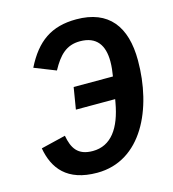

<svg xmlns="http://www.w3.org/2000/svg" viewBox="-108 -800 815 902"><g transform="rotate(-15 300.0 -349.0)"><path d="M233.7 -300.4H424.7L421.9 -284.4C400.9 -165.5 350.5 -92 260.7 -92C187.5 -92 163.4 -132.8 152 -195.3L32 -166.2C49.7 -65.7 107.6 12.1 254.6 12.1C470.5 12.1 575.3 -214.1 575.3 -448.5C575.3 -614 502.1 -709.9 344.8 -709.9C223.4 -709.9 148.8 -657.3 91.3 -542.3L195.3 -501.1C231.5 -567.8 268.5 -605.8 334.9 -605.8C415.8 -605.8 448.9 -556.1 448.9 -477.6C448.9 -451.3 445.7 -429 442.1 -405.9H251.1Z"/></g></svg>

Font: Margiela Mono Italic SmBold It
Style: Regular
Weight: 600
Designer: Mike Abbink, Paul van der Laan, Pieter van Rosmalen
Foundry: Bold Monday
Version: Version 2.003 2021